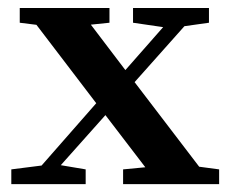

<svg xmlns="http://www.w3.org/2000/svg" viewBox="-20 -469 589 489"><path d="M8.8 0V-37.6L85.9 -47.4L225.1 -206.1L72.8 -405.8L30.3 -411.1V-448.7H258.8V-411.1L211.4 -406.2L299.3 -290.5L395.5 -399.9L318.8 -411.1V-448.7H512.2V-411.1L449.7 -402.3L322.8 -259.8L487.3 -44.4L538.1 -37.6V0H293.5V-37.6L350.1 -43L248.5 -175.8L134.8 -48.3L198.2 -37.6V0Z"/></svg>

Font: Elstob 8pt SemiBold
Style: Regular
Weight: 600
Designer: Peter S. Baker
Version: Version 1.015